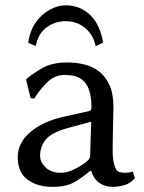

<svg xmlns="http://www.w3.org/2000/svg" viewBox="-20 -704 550 734"><path d="M328.6 -50.8H324.7Q296.4 -27.3 274.7 -13.7Q252.9 0 231.4 5.1Q210 10.3 180.2 10.3Q122.1 10.3 85 -17.6Q47.9 -45.4 47.9 -104Q47.9 -157.7 95.5 -198.7Q143.1 -239.7 223.6 -257.8L322.3 -279.8Q329.6 -282.2 329.6 -292.5Q329.6 -336.9 319.6 -362.5Q309.6 -388.2 293.2 -399.9Q276.9 -411.6 259.8 -414.6Q242.7 -417.5 227.5 -417.5Q189.9 -417.5 161.6 -390.4Q133.3 -363.3 111.3 -327.6L97.2 -328.6L79.6 -399.4L83 -403.8Q103 -420.9 140.6 -443.1Q178.2 -465.3 238.8 -465.3Q269 -465.3 299.8 -458.3Q330.6 -451.2 356 -432.9Q381.3 -414.6 397.5 -381.1Q413.6 -347.7 413.6 -293.5Q413.6 -289.6 413.1 -268.8Q412.6 -248 412.1 -221.2Q411.6 -194.3 411.1 -169.9Q410.6 -145.5 410.6 -133.3Q410.6 -98.1 415.8 -78.4Q420.9 -58.6 428.2 -50.8Q433.6 -46.4 442.4 -44.9Q451.2 -43.5 459 -43.5Q465.3 -43.5 472.4 -44.4Q479.5 -45.4 487.8 -48.8L495.6 -22.5Q477.1 -2 454.3 4.2Q431.6 10.3 411.6 10.3Q381.3 10.3 359.6 -4.9Q337.9 -20 328.6 -50.8ZM328.6 -238.8 238.8 -214.4Q177.2 -197.3 155.3 -170.9Q133.3 -144.5 133.3 -108.4Q133.3 -84 154.5 -63.7Q175.8 -43.5 212.4 -43.5Q236.3 -43.5 261.7 -55.7Q287.1 -67.9 309.6 -85Q315.9 -89.8 320.3 -95.9Q324.7 -102.1 324.7 -112.3ZM345.7 -527.8Q336.9 -570.3 305.7 -596.7Q274.4 -623 231 -623Q189.9 -623 157.7 -598.9Q125.5 -574.7 116.7 -527.8L87.9 -540.5Q94.2 -586.4 116.5 -617.9Q138.7 -649.4 169.4 -666.5Q200.2 -683.6 231 -683.6Q287.1 -683.6 325.2 -646.2Q363.3 -608.9 374 -540.5Z"/></svg>

Font: Kurinto Seri
Style: Regular
Weight: 400
Designer: Kurinto was developed by Clint Goss from a range of fonts that are compatible with the SIL Open Font License Version 1.1
Foundry: Clinton F. Goss
Version: Version 2.196; July 25, 2020